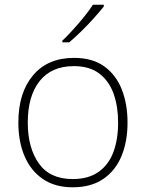

<svg xmlns="http://www.w3.org/2000/svg" viewBox="-20 -786 621 816"><path d="M522 -265Q522 -185 496.5 -123Q471 -61 419 -25.5Q367 10 289 10Q214 10 162.5 -25Q111 -60 84.5 -122Q58 -184 58 -265Q58 -392 120.5 -466Q183 -540 294 -540Q373 -540 423 -504Q473 -468 497.5 -406Q522 -344 522 -265ZM98 -265Q98 -158 145 -91.5Q192 -25 289 -25Q356 -25 399 -55.5Q442 -86 462 -140Q482 -194 482 -265Q482 -333 463 -387Q444 -441 402.5 -473Q361 -505 294 -505Q199 -505 148.5 -441.5Q98 -378 98 -265ZM421 -758Q404 -737 379.5 -709.5Q355 -682 327 -654.5Q299 -627 274 -606H245V-613Q266 -633 291 -660.5Q316 -688 338.5 -716Q361 -744 375 -766H421Z"/></svg>

Font: Noto Sans ExtraLight
Style: Regular
Weight: 200
Designer: Monotype Design Team
Foundry: Monotype Imaging Inc.
Version: Version 2.007